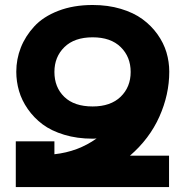

<svg xmlns="http://www.w3.org/2000/svg" viewBox="-20 -757 737 777"><path d="M200.2 -465.8Q200.2 -403.8 240.2 -365Q280.3 -326.2 355 -326.2Q427.7 -326.2 468.3 -365.5Q508.8 -404.8 508.8 -465.8Q508.8 -526.9 468.5 -566.4Q428.2 -606 355 -606Q281.2 -606 240.7 -566.4Q200.2 -526.9 200.2 -465.8ZM664.1 0H43.9V-185.1H200.2V-132.8Q295.9 -143.1 371.1 -196.8Q365.2 -195.8 355 -195.8Q292 -195.8 239.7 -211.7Q187.5 -227.5 152.3 -253.9Q117.2 -280.3 92.5 -315.7Q67.9 -351.1 56.9 -389.2Q45.9 -427.2 45.9 -466.8Q45.9 -517.6 64.2 -564.2Q82.5 -610.8 118.7 -650.1Q154.8 -689.5 215.8 -713.1Q276.9 -736.8 355 -736.8Q417 -736.8 469 -721.2Q521 -705.6 556.6 -679.4Q592.3 -653.3 617.2 -618.4Q642.1 -583.5 653.6 -545.2Q665 -506.8 665 -466.8Q665 -374.5 625 -284.9Q585 -195.3 505.9 -127H664.1Z"/></svg>

Font: Telcell.Market
Style: Bold
Weight: 700
Designer: Rasmus Andersson, Sedrak Mkrtchyan
Version: Version 3.019;git-0a5106e0b